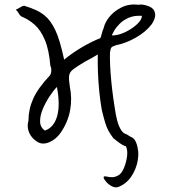

<svg xmlns="http://www.w3.org/2000/svg" viewBox="-20 -600 757 850"><path d="M503 228Q490 232 476 225Q462 218 451.5 206.5Q441 195 439 187Q437 179 449 181Q466 185 478.5 184.5Q491 184 506 175Q519 167 529 143Q539 119 542.5 91.5Q546 64 537 47Q531 47 519 39.5Q507 32 496.5 23.5Q486 15 482 12Q469 -5 460.5 -20.5Q452 -36 445.5 -57.5Q439 -79 431 -112Q424 -150 419.5 -195Q415 -240 413.5 -283Q412 -326 413 -359Q400 -351 386 -343Q372 -335 356 -327Q321 -306 304.5 -293.5Q288 -281 286 -265Q284 -249 289 -217Q300 -165 290.5 -112.5Q281 -60 249 -13Q229 16 199.5 29Q170 42 147 29Q120 13 109 -13Q98 -39 106 -66Q106 -116 127 -163Q148 -210 200 -265Q206 -272 207 -286Q208 -300 203 -308Q197 -380 178.5 -423.5Q160 -467 133.5 -490.5Q107 -514 77 -526Q69 -530 63.5 -540Q58 -550 50 -557Q61 -562 73 -569.5Q85 -577 92 -573Q115 -566 137.5 -556Q160 -546 178 -531Q204 -510 224.5 -467.5Q245 -425 264 -336Q303 -368 346.5 -393Q390 -418 424 -431Q427 -436 430 -449Q433 -462 439 -476Q444 -500 464.5 -525.5Q485 -551 518.5 -567.5Q552 -584 594 -579Q608 -582 631 -575Q654 -568 662 -554Q670 -538 665.5 -522Q661 -506 651 -492Q625 -458 580.5 -433Q536 -408 494 -400Q478 -395 473.5 -390Q469 -385 467 -368Q466 -348 467.5 -312.5Q469 -277 473 -237Q477 -197 482 -162Q485 -144 488.5 -119Q492 -94 498 -69.5Q504 -45 514.5 -27Q525 -9 541 -5Q551 1 559 6Q575 11 583 32Q597 69 590 109.5Q583 150 560.5 182.5Q538 215 503 228ZM608 -530Q574 -532 550 -521.5Q526 -511 510 -495Q494 -479 485.5 -464Q477 -449 475 -443Q504 -443 535 -458Q566 -473 587.5 -493.5Q609 -514 608 -530ZM179 -22Q219 -36 233 -86Q247 -136 232 -215Q217 -200 199.5 -173.5Q182 -147 169.5 -117.5Q157 -88 157.5 -62Q158 -36 179 -22Z"/></svg>

Font: Mynerve
Style: Regular
Weight: 400
Designer: Carolina Short
Foundry: Carolina Short
Version: Version 1.000; ttfautohint (v1.8.4.7-5d5b)